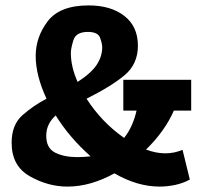

<svg xmlns="http://www.w3.org/2000/svg" viewBox="-20 -680 742 710"><path d="M436 -385H687V-271H623Q589 -194 520 -127Q557 -113 591 -113Q625 -113 655 -126L682 -16Q656 -2 627 4Q598 10 570 10Q488 10 403 -39Q362 -16 318 -3Q274 10 229 10Q158 10 90.5 -28Q23 -66 23 -152Q23 -219 63.5 -254.5Q104 -290 152 -315Q112 -401 112 -473Q112 -543 156.5 -601.5Q201 -660 308 -660Q390 -660 440 -621Q490 -582 490 -511Q490 -444 442 -403Q394 -362 300 -315Q356 -228 439 -170Q471 -210 485 -271H436ZM358 -505Q358 -519 350 -540.5Q342 -562 305 -562Q261 -562 251.5 -531.5Q242 -501 242 -484Q242 -433 267 -377Q318 -410 338 -441Q358 -472 358 -505ZM186 -253Q151 -222 151 -178Q151 -132 184 -115.5Q217 -99 266 -99Q290 -99 315 -102Q237 -171 186 -253Z"/></svg>

Font: Zilla Slab Bold
Style: Bold
Weight: 700
Designer: Typotheque.com
Foundry: Typotheque type foundry
Version: Version 1.1; 2017; ttfautohint (v1.6)